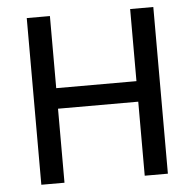

<svg xmlns="http://www.w3.org/2000/svg" viewBox="-51 -749 811 801"><g transform="rotate(-5 355.0 -349.0)"><path d="M523 -310H187V0H90V-698H187V-396H523V-698H620V0H523Z"/></g></svg>

Font: IBM Plex Sans Hebrew Text
Style: Regular
Weight: 450
Designer: Mike Abbink, Paul van der Laan, Pieter van Rosmalen, Yanek Iontef
Foundry: Bold Monday
Version: Version 1.2